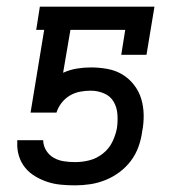

<svg xmlns="http://www.w3.org/2000/svg" viewBox="-20 -550 540 578"><path d="M206 8Q185 8 163.5 6Q142 4 122.5 -2.5Q103 -9 85.5 -19.5Q68 -30 55.5 -45.5Q43 -61 37 -80.5Q31 -100 32 -121V-128H110V-126Q111 -109 120 -95.5Q129 -82 142.5 -74.5Q156 -67 172.5 -64.5Q189 -62 206 -62Q228 -62 249.5 -67.5Q271 -73 289.5 -87.5Q308 -102 318 -122.5Q328 -143 332 -164Q335 -185 333.5 -206Q332 -227 322 -244Q312 -261 293 -269Q274 -277 253 -277Q237 -277 221 -274Q205 -271 190.5 -262.5Q176 -254 165.5 -240.5Q155 -227 150 -211H72L113 -460H89L100 -530H445L421 -385H345L357 -460H192L170 -331Q190 -340 211 -343.5Q232 -347 253 -347Q279 -347 303.5 -342.5Q328 -338 348 -326Q368 -314 383 -295Q398 -276 405 -253Q412 -230 412.5 -204.5Q413 -179 408 -154Q405 -131 397 -108.5Q389 -86 374.5 -66.5Q360 -47 340 -32Q320 -17 297.5 -8Q275 1 252 4.5Q229 8 206 8Z"/></svg>

Font: Iosevka Curly Slab Oblique
Style: Regular
Weight: 400
Italic angle: -9°
Monospace: yes
Designer: Belleve Invis
Foundry: Belleve Invis
Version: Version 11.1.0; ttfautohint (v1.8.3)